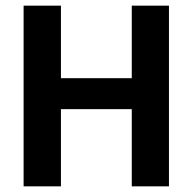

<svg xmlns="http://www.w3.org/2000/svg" viewBox="-20 -659 682 679"><path d="M195.5 -639V0H63.5V-639ZM577.5 -639V0H446V-639ZM139 -273V-382.5H496V-273Z"/></svg>

Font: Anek Malayalam Medium SemiBold
Style: Regular
Weight: 600
Version: Version 1.003